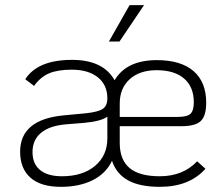

<svg xmlns="http://www.w3.org/2000/svg" viewBox="-20 -713 867 744"><path d="M744 -88 776 -59Q714 11 599 11Q522 11 476.5 -14Q431 -39 414 -90Q391 -41 339.5 -15Q288 11 216 11Q138 11 98 -24.5Q58 -60 58 -125Q58 -250 227 -266L312 -274Q360 -279 378 -291Q396 -303 396 -332Q396 -384 359 -413.5Q322 -443 258 -443Q203 -443 169.5 -428.5Q136 -414 112 -380L78 -406Q126 -481 259 -481Q380 -481 424 -402Q470 -480 588 -480Q681 -480 730 -437.5Q779 -395 779 -315Q779 -264 758 -244Q737 -224 683 -224H444V-159Q444 -94 482 -62Q520 -30 599 -30Q689 -30 744 -88ZM444 -260H669Q705 -260 718 -272Q731 -284 731 -317Q731 -376 693.5 -408.5Q656 -441 587 -441Q521 -441 482.5 -406Q444 -371 444 -312ZM396 -177V-261Q372 -243 307 -237L233 -231Q170 -225 138 -197.5Q106 -170 106 -124Q106 -78 135.5 -54Q165 -30 220 -30Q300 -30 348 -70Q396 -110 396 -177ZM482 -693H538L443 -552H402Z"/></svg>

Font: KoHo Light
Style: Regular
Weight: 300
Version: Version 1.000; ttfautohint (v1.6)